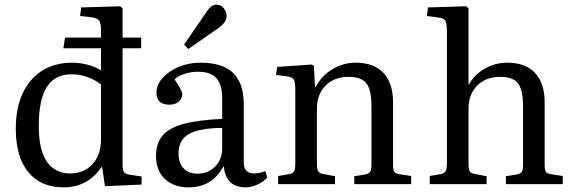

<svg xmlns="http://www.w3.org/2000/svg" viewBox="-20 -793 2473 827"><path d="M253 14Q156 14 102 -51.5Q48 -117 48 -239Q48 -327 77.5 -390.5Q107 -454 161.5 -488.5Q216 -523 291 -523Q325 -523 358 -514Q391 -505 415 -490V-585H253L260 -631H415V-660Q415 -694 407 -704.5Q399 -715 372 -719L325 -724L330 -761L498 -766L508 -757V-631H588V-585H508V-85Q508 -61 514 -52Q520 -43 541 -40L590 -33V2L432 9L420 -73H417Q358 14 253 14ZM282 -46Q341 -46 378 -85.5Q415 -125 415 -193V-429Q390 -449 357 -461Q324 -473 288 -473Q217 -473 182 -419Q147 -365 147 -250Q147 -147 182 -96.5Q217 -46 282 -46Z M792 14Q728 14 690 -22.5Q652 -59 652 -121Q652 -174 679 -207.5Q706 -241 768 -258.5Q830 -276 937 -281V-367Q937 -429 912 -456.5Q887 -484 832 -484Q802 -484 773.5 -474.5Q745 -465 732 -451Q749 -426 757 -410.5Q765 -395 765 -387Q765 -368 749.5 -355Q734 -342 710 -342Q654 -342 654 -394Q654 -428 680.5 -457.5Q707 -487 750 -505Q793 -523 844 -523Q938 -523 984 -479Q1030 -435 1030 -343V-92Q1030 -46 1075 -46Q1097 -46 1123 -56L1131 -28Q1112 -8 1086.5 3Q1061 14 1038 14Q952 14 944 -78Q916 -29 879 -7.5Q842 14 792 14ZM831 -45Q877 -45 907 -76Q937 -107 937 -153V-242Q839 -241 794 -216Q749 -191 749 -132Q749 -91 770.5 -68Q792 -45 831 -45ZM791 -582 773 -601 871 -744Q891 -773 910 -773Q932 -773 944 -757.5Q956 -742 956 -724Q956 -708 946 -695.5Q936 -683 921 -672Z M1178 0V-35L1226 -43Q1242 -46 1247 -55.5Q1252 -65 1252 -91V-402Q1252 -438 1246 -449.5Q1240 -461 1218 -464L1169 -470L1174 -505L1323 -515L1332 -509L1337 -417H1339Q1365 -467 1412 -495Q1459 -523 1512 -523Q1590 -523 1631.5 -479Q1673 -435 1673 -352V-83Q1673 -61 1678.5 -53Q1684 -45 1704 -42L1751 -35V0H1506V-34L1550 -41Q1568 -44 1574 -52.5Q1580 -61 1580 -83V-334Q1580 -405 1558.5 -433.5Q1537 -462 1481 -462Q1420 -462 1382.5 -424.5Q1345 -387 1345 -324V-87Q1345 -65 1350 -56Q1355 -47 1370 -44L1423 -34V0Z M1831 0V-35L1878 -43Q1894 -46 1899.5 -56Q1905 -66 1905 -91V-658Q1905 -693 1898 -704Q1891 -715 1865 -718L1819 -724L1823 -761L1988 -766L1998 -757V-432V-426Q2022 -471 2067.5 -497Q2113 -523 2165 -523Q2243 -523 2284.5 -479Q2326 -435 2326 -352V-83Q2326 -61 2331 -53Q2336 -45 2357 -42L2404 -35V0H2159V-34L2203 -41Q2221 -44 2227 -52.5Q2233 -61 2233 -83V-334Q2233 -405 2211.5 -433.5Q2190 -462 2134 -462Q2073 -462 2035.5 -424.5Q1998 -387 1998 -324V-87Q1998 -65 2003 -56Q2008 -47 2023 -44L2076 -34V0Z"/></svg>

Font: Literata 36pt
Style: Regular
Weight: 400
Designer: Latin by Veronika Burian and Jose Scaglione. Greek by Irene Vlachou. Cyrillic by Vera Evstafieva.
Foundry: TypeTogether
Version: Version 3.002